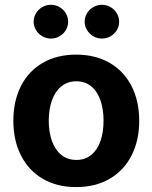

<svg xmlns="http://www.w3.org/2000/svg" viewBox="-20 -763 630 794"><path d="M35.2 -263.7Q35.2 -345.2 66.7 -407.2Q98.1 -469.2 157 -503.2Q215.8 -537.1 294.9 -537.1Q374 -537.1 433.1 -503.2Q492.2 -469.2 523.9 -407.2Q555.7 -345.2 555.7 -263.7Q555.7 -182.1 523.9 -119.9Q492.2 -57.6 433.1 -23.4Q374 10.7 294.9 10.7Q215.8 10.7 157.2 -23.4Q98.6 -57.6 66.9 -119.9Q35.2 -182.1 35.2 -263.7ZM408.2 -263.7Q408.2 -311 395.5 -347.9Q382.8 -384.8 357.4 -405.8Q332 -426.8 295.9 -426.8Q259.3 -426.8 233.6 -405.8Q208 -384.8 194.8 -347.9Q181.6 -311 181.6 -263.7Q181.6 -216.8 194.8 -179.9Q208 -143.1 233.6 -122.3Q259.3 -101.6 295.9 -101.6Q332 -101.6 357.4 -122.3Q382.8 -143.1 395.5 -179.7Q408.2 -216.3 408.2 -263.7ZM119.1 -672.9Q119.1 -691.9 128.7 -708Q138.2 -724.1 154.8 -733.6Q171.4 -743.2 190.4 -743.2Q210 -743.2 226.3 -733.6Q242.7 -724.1 252.2 -708Q261.7 -691.9 261.7 -672.9Q261.7 -654.3 252.2 -638.4Q242.7 -622.6 226.3 -613Q210 -603.5 190.4 -603.5Q171.4 -603.5 155 -613Q138.7 -622.6 128.9 -638.7Q119.1 -654.8 119.1 -672.9ZM330.1 -672.9Q330.1 -691.9 339.6 -708Q349.1 -724.1 365.7 -733.6Q382.3 -743.2 401.4 -743.2Q420.9 -743.2 437.3 -733.6Q453.6 -724.1 463.1 -708Q472.7 -691.9 472.7 -672.9Q472.7 -654.3 463.1 -638.4Q453.6 -622.6 437.3 -613Q420.9 -603.5 401.4 -603.5Q382.3 -603.5 366 -613Q349.6 -622.6 339.8 -638.7Q330.1 -654.8 330.1 -672.9Z"/></svg>

Font: Pretendard
Style: Bold
Weight: 700
Designer: Base glyphs from Inter by Rasmus Andersson; Hangeul glyphs from Noto Sans CJK(Source Han Sans) by Jang Soo-young and Kan
Foundry: Kil Hyung-jin
Version: Version 1.309